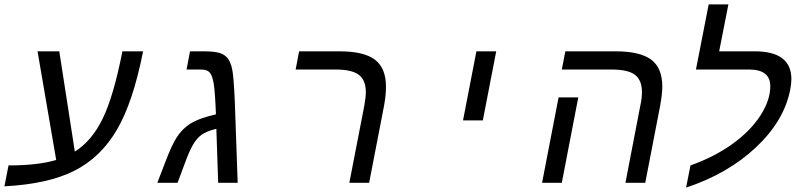

<svg xmlns="http://www.w3.org/2000/svg" viewBox="-50 -833 3670 875"><path d="M206.1 -104 121.1 -599.1H220.2L291 -142.1Q368.7 -190.9 418.2 -293Q467.8 -395 507.8 -599.1H602.1Q556.6 -367.7 482.7 -241.5Q408.7 -115.2 288.6 -54.7Q168.5 5.9 -29.8 16.1L-11.2 -79.1Q123.5 -79.1 206.1 -104Z M878.9 -599.1Q926.3 -599.1 950.4 -591.8Q974.6 -584.5 988.3 -566.4Q1002 -548.3 1008.5 -515.4Q1015.1 -482.4 1020 -372.1L1033.2 0H944.3L936 -246.1Q889.6 -234.4 868.2 -218.5Q846.7 -202.6 829.6 -173.6Q812.5 -144.5 792 -87.9L759.3 0H667L701.2 -88.9Q732.4 -172.4 756.3 -208.5Q780.3 -244.6 812.7 -266.4Q845.2 -288.1 899.9 -303.2L934.1 -312Q930.2 -413.1 924.1 -450.7Q918 -488.3 906 -502.2Q894 -516.1 866.2 -516.1H800.3L815.9 -599.1Z M1632.3 0H1542L1610.4 -352.1Q1617.2 -392.1 1617.2 -413.1Q1617.2 -467.3 1585.7 -491.7Q1554.2 -516.1 1480 -516.1H1297.4L1313 -599.1H1497.1Q1608.9 -599.1 1658.9 -560.8Q1709 -522.5 1709 -438Q1709 -398.4 1700.2 -351.1Z M2121.1 -599.1H2211.4L2150.4 -284.2H2060.1Z M2510.3 0H2420.4L2495.6 -389.2H2585.4ZM2890.6 0H2800.3L2868.2 -352.1Q2875.5 -384.3 2875.5 -413.1Q2875.5 -467.3 2844 -491.7Q2812.5 -516.1 2738.3 -516.1H2510.3L2526.4 -599.1H2755.4Q2866.2 -599.1 2917.2 -561.5Q2968.3 -523.9 2968.3 -438Q2968.3 -406.2 2958.5 -351.1Z M3460.4 -439.9Q3460.4 -516.1 3364.3 -516.1H3121.6L3179.7 -813H3269.5L3227.5 -599.1H3389.6Q3556.6 -599.1 3556.6 -472.2Q3556.6 -451.7 3551.3 -424.8Q3523.9 -282.7 3395.5 -161.9Q3267.1 -41 3076.7 22L3096.7 -79.1Q3205.6 -117.7 3287.6 -176.8Q3369.6 -235.8 3415 -305.9Q3460.4 -376 3460.4 -439.9Z"/></svg>

Font: Liberation Mono
Style: Italic
Weight: 400
Italic angle: -12°
Monospace: yes
Designer: Steve Matteson
Foundry: Ascender Corporation
Version: Version 2.1.5